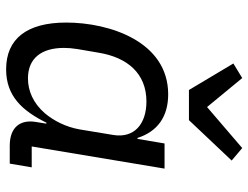

<svg xmlns="http://www.w3.org/2000/svg" viewBox="-114 -702 827 640"><g transform="rotate(90 300.0 -381.5)"><path d="M210.6 12.1C299.4 12.1 348.4 -41.2 388.5 -122.2H391.7L386 -87C377.8 -38 400.6 0 465.2 0H524.9L537.3 -73.2H467.7L541.5 -516H457.7L442.5 -425.8H439.3C418 -492.5 368.3 -528.1 294 -528.1C117.5 -528.1 54.7 -331.7 54.7 -188.2C54.7 -57.2 108.7 12.1 210.6 12.1ZM139.2 -180.8C139.2 -193.9 140.3 -208.1 143.1 -225.9L155.2 -296.5C170.8 -391.3 223.7 -455.6 317.8 -455.6C392.8 -455.6 441.1 -415.1 429.3 -344.5L410.9 -233.3C402.7 -186.4 381.7 -146.3 356.9 -116.8C322.8 -77.8 282 -60.7 240.8 -60.7C173.7 -60.7 139.2 -105.8 139.2 -180.8ZM191.1 -745.4 279.5 -597.3H380L514.6 -739.7L473 -774.9L336.3 -657.7L239.7 -774.9Z"/></g></svg>

Font: Margiela Mono Italic Text It
Style: Regular
Weight: 400
Designer: Mike Abbink, Paul van der Laan, Pieter van Rosmalen
Foundry: Bold Monday
Version: Version 2.003 2021